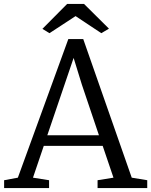

<svg xmlns="http://www.w3.org/2000/svg" viewBox="-20 -958 770 978"><path d="M322 -938H408L535 -812L496 -789L365 -876L232 -789L196 -811ZM71 -53 328 -759H404L651 -53L730 -40V0H477V-40L558 -53L503 -215H203L148 -53L230 -40V0H1V-40ZM397 -527 355 -663 221 -269H484Z"/></svg>

Font: Martel
Style: Regular
Weight: 400
Designer: Dan Reynolds
Foundry: Dan Reynolds
Version: Version 1.001; ttfautohint (v1.1) -l 5 -r 5 -G 72 -x 0 -D la